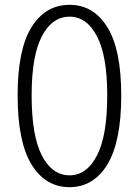

<svg xmlns="http://www.w3.org/2000/svg" viewBox="-20 -762 575 795"><path d="M268 13Q168 13 110.5 -81Q53 -175 53 -367Q53 -557 110.5 -649.5Q168 -742 268 -742Q367 -742 424.5 -649.5Q482 -557 482 -367Q482 -175 424.5 -81Q367 13 268 13ZM268 -36Q339 -36 381.5 -118Q424 -200 424 -367Q424 -531 381.5 -612Q339 -693 268 -693Q196 -693 153.5 -612Q111 -531 111 -367Q111 -200 153.5 -118Q196 -36 268 -36Z"/></svg>

Font: Kinto Sans Light
Style: Regular
Weight: 300
Designer: Authors: Ryoko NISHIZUKA  (kana & ideographs); Paul D. Hunt (Latin, Greek & Cyrillic); Wenlong ZHANG  (bopomofo); Sandol
Foundry: Adobe Systems Incorporated, ookami Inc.
Version: Version 0.001